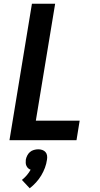

<svg xmlns="http://www.w3.org/2000/svg" viewBox="-20 -755 540 1034"><path d="M31 0 152 -735H277L173 -105H409L392 0ZM140 259 98 214Q112 203 124 189Q136 175 145 159Q137 156 131.5 151Q126 146 122.5 138.5Q119 131 118.5 122.5Q118 114 119 105Q121 94 126.5 83Q132 72 141 64Q150 56 162.5 52.5Q175 49 186 49Q197 49 207.5 52.5Q218 56 225 64Q232 72 233.5 83Q235 94 233 105Q230 127 222 148.5Q214 170 202 190Q190 210 174 227.5Q158 245 140 259Z"/></svg>

Font: Iosevka Term Curly XBd Obl
Style: Regular
Weight: 800
Italic angle: -9°
Designer: Belleve Invis
Foundry: Belleve Invis
Version: Version 32.3.0